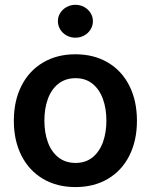

<svg xmlns="http://www.w3.org/2000/svg" viewBox="-20 -761 622 792"><path d="M37.1 -262.7Q37.1 -344.7 68.4 -406.7Q99.6 -468.8 157.2 -502.9Q214.8 -537.1 291 -537.1Q367.7 -537.1 425.3 -502.9Q482.9 -468.8 513.9 -406.7Q544.9 -344.7 544.9 -262.7Q544.9 -181.2 513.7 -119.1Q482.4 -57.1 425 -23.2Q367.7 10.7 291 10.7Q214.8 10.7 157.2 -23.4Q99.6 -57.6 68.4 -119.4Q37.1 -181.2 37.1 -262.7ZM418.9 -263.7Q418.9 -313 404.5 -352.8Q390.1 -392.6 361.6 -415.5Q333 -438.5 292 -438.5Q250 -438.5 220.9 -415.5Q191.9 -392.6 177.5 -353Q163.1 -313.5 163.1 -263.7Q163.1 -213.9 177.5 -174.3Q191.9 -134.8 220.9 -111.8Q250 -88.9 292 -88.9Q333 -88.9 361.6 -111.8Q390.1 -134.8 404.5 -174.3Q418.9 -213.9 418.9 -263.7ZM218.8 -673.8Q218.8 -691.9 228.5 -707.5Q238.3 -723.1 255.1 -732.2Q272 -741.2 291 -741.2Q310.5 -741.2 327.1 -732.2Q343.8 -723.1 353.5 -707.5Q363.3 -691.9 363.3 -673.8Q363.3 -655.3 353.5 -639.4Q343.8 -623.5 327.1 -614.5Q310.5 -605.5 291 -605.5Q272 -605.5 255.1 -614.5Q238.3 -623.5 228.5 -639.4Q218.8 -655.3 218.8 -673.8Z"/></svg>

Font: Pretendard JP SemiBold
Style: Regular
Weight: 600
Designer: Base glyphs from Inter by Rasmus Andersson; Hangeul glyphs from Noto Sans CJK(Source Han Sans) by Jang Soo-young and Kan
Foundry: Kil Hyung-jin
Version: Version 1.309